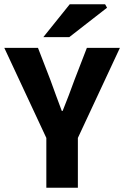

<svg xmlns="http://www.w3.org/2000/svg" viewBox="-27 -875 579 895"><path d="M189 0V-232L-7 -652H150L208 -502Q221 -465 234 -430.5Q247 -396 261 -358H265Q280 -396 293.5 -430.5Q307 -465 320 -502L378 -652H532L336 -232V0ZM175 -702 298 -855H463L472 -839L296 -702Z"/></svg>

Font: Source Sans 3 ExtraLight
Style: Bold
Weight: 700
Version: Version 3.052;hotconv 1.1.0;makeotfexe 2.6.0